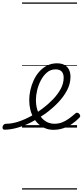

<svg xmlns="http://www.w3.org/2000/svg" viewBox="-178 -1030 667 1550"><path d="M253 18Q219 18 189.5 6.5Q160 -5 135.5 -26.5Q111 -48 93.5 -78Q76 -108 67 -144.5Q58 -181 58 -222Q58 -261 67 -302Q76 -343 94 -382Q112 -421 139 -451.5Q166 -482 202 -500.5Q238 -519 282 -519Q319 -519 343.5 -505Q368 -491 379.5 -466.5Q391 -442 391 -410Q391 -354 363.5 -301.5Q336 -249 290.5 -201.5Q245 -154 190 -114Q137 -76 79.5 -46Q22 -16 -35 0.5Q-92 17 -143 17Q-152 17 -155.5 9.5Q-159 2 -157 -7Q-155 -16 -148 -23.5Q-141 -31 -128 -31Q-82 -31 -31 -47.5Q20 -64 70.5 -91.5Q121 -119 167 -155Q211 -188 249.5 -228Q288 -268 312 -312Q336 -356 336 -402Q336 -435 320 -452.5Q304 -470 270 -470Q231 -470 201.5 -445Q172 -420 152 -382Q132 -344 122 -301.5Q112 -259 112 -224Q112 -180 123 -144.5Q134 -109 154.5 -83.5Q175 -58 202 -44.5Q229 -31 262 -31Q293 -31 320.5 -41Q348 -51 375 -70Q402 -89 429 -113Q437 -121 445 -120Q453 -119 460 -113Q467 -106 469 -97Q471 -88 462 -79Q438 -54 406 -31.5Q374 -9 335.5 4.5Q297 18 253 18ZM0 490H444V500H0ZM0 -20H444V0H0ZM0 -505H444V-500H0ZM0 -1010H444V-1000H0Z"/></svg>

Font: Playwrite BE VLG Guides
Style: Regular
Weight: 400
Designer: Veronika Burian, José Scaglione
Foundry: TypeTogether
Version: Version 1.003